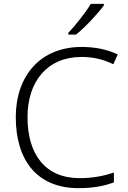

<svg xmlns="http://www.w3.org/2000/svg" viewBox="-20 -968 663 998"><path d="M520 -940V-948H452C426 -904 372 -836 335 -797V-788H375C425 -828 490 -899 520 -940ZM404 -672C464 -672 519 -659 569 -634L592 -685C538 -711 474 -724 405 -724C187 -724 62 -571 62 -359C62 -136 172 10 388 10C467 10 523 -2 572 -20V-71C521 -54 464 -42 394 -42C214 -42 123 -167 123 -359C123 -546 227 -672 404 -672Z"/></svg>

Font: Noto Sans Myanmar UI Light
Style: Regular
Weight: 300
Designer: Monotype Design Team
Foundry: Monotype Imaging Inc.
Version: Version 2.103